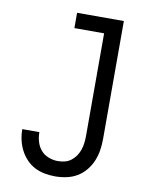

<svg xmlns="http://www.w3.org/2000/svg" viewBox="-84 -796 668 865"><g transform="rotate(10 250.0 -363.5)"><path d="M228 8Q204 8 180 3.5Q156 -1 134.5 -12Q113 -23 96 -41Q79 -59 68 -80.5Q57 -102 51.5 -126Q46 -150 46 -174V-176H124V-175Q124 -153 130.5 -131.5Q137 -110 151 -94Q165 -78 186 -70Q207 -62 228 -62Q245 -62 260.5 -66Q276 -70 289 -80Q302 -90 311 -103.5Q320 -117 325 -132Q330 -147 332 -163Q334 -179 334 -195V-665H198V-735H412V-195Q412 -169 408 -143.5Q404 -118 394 -94Q384 -70 367 -49.5Q350 -29 328 -16Q306 -3 280 2.5Q254 8 228 8Z"/></g></svg>

Font: Iosevka Term SS14
Style: Regular
Weight: 400
Monospace: yes
Designer: Belleve Invis
Foundry: Belleve Invis
Version: Version 24.1.1; ttfautohint (v1.8.4)